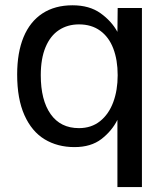

<svg xmlns="http://www.w3.org/2000/svg" viewBox="-20 -560 646 744"><path d="M435 165V-95.5Q413.5 -52.5 373 -21.2Q332.5 10 268.5 10Q203 10 153 -20.2Q103 -50.5 74.8 -113.5Q46.5 -176.5 46.5 -271.5Q46.5 -356 71.2 -416Q96 -476 144.2 -507.8Q192.5 -539.5 261 -539.5Q326.5 -539.5 369.5 -508.8Q412.5 -478 435 -436.5L436 -529H530V165ZM286 -63.5Q334 -63.5 367.8 -90.5Q401.5 -117.5 418.8 -164Q436 -210.5 436 -268.5Q436 -327.5 419 -372Q402 -416.5 368.2 -441Q334.5 -465.5 286 -465.5Q242 -465.5 208.5 -443.5Q175 -421.5 156.5 -377.2Q138 -333 138 -268.5Q138 -172 176.2 -117.8Q214.5 -63.5 286 -63.5Z"/></svg>

Font: 1883 Sans
Style: Regular
Weight: 400
Designer: 1883 Sans project is a fork of Public Sans.
Version: Version 1.009